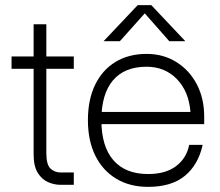

<svg xmlns="http://www.w3.org/2000/svg" viewBox="-20 -720 858 748"><path d="M25 -500V-452H267.5V-500ZM267.5 -48H216.5Q193.5 -48 177 -63Q160.5 -78 160.5 -124V-625.5H111V-118Q111 -73 126.8 -47.2Q142.5 -21.5 166.5 -10.8Q190.5 0 215.5 0H267.5Z M516.5 -700 383.5 -559.5H447L544 -668L639.5 -559.5H702L569.5 -700ZM322.5 -252Q322.5 -172 351.2 -113.8Q380 -55.5 432.8 -23.8Q485.5 8 557 8Q648 8 700.2 -35Q752.5 -78 769.5 -155.5H717Q707 -104 666.2 -73Q625.5 -42 557 -42Q468.5 -42 421.8 -95.8Q375 -149.5 375 -252Q375 -353.5 420 -406.8Q465 -460 551 -460Q622 -460 668.8 -412.2Q715.5 -364.5 722 -284H366.5V-236.5H775.5V-265.5Q775.5 -336.5 746.8 -391.5Q718 -446.5 667.2 -478.2Q616.5 -510 551 -510Q481.5 -510 430 -478.8Q378.5 -447.5 350.5 -389.5Q322.5 -331.5 322.5 -252Z"/></svg>

Font: Overused Grotesk Light
Style: Regular
Weight: 300
Designer: RandomMaerks
Version: Version 0.005